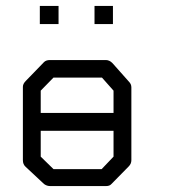

<svg xmlns="http://www.w3.org/2000/svg" viewBox="-20 -679 580 646"><path d="M298 -659H360V-598H298ZM114 -659H177V-598H114ZM67 -407 128 -470Q135 -477 148 -477H336Q348 -477 358 -467L414 -404Q422 -396 422 -385V-140Q422 -128 413 -119L355 -60Q349 -53 337.5 -53H334H148Q137.5 -53 128 -60L66 -118Q57 -126 57 -140V-387Q57 -397 67 -407ZM362 -299V-374L323 -418H160L117 -374V-299ZM362 -239H117V-152L160 -110H322L362 -152Z"/></svg>

Font: ibm3270
Style: Regular
Weight: 400
Monospace: yes
Version: Version 2.0.3